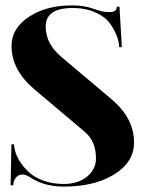

<svg xmlns="http://www.w3.org/2000/svg" viewBox="-20 -689 533 714"><path d="M247.6 -668.9Q294.4 -668.9 328.1 -656.2Q359.4 -644 386.7 -644Q414.6 -644 414.6 -664.1H424.3L433.1 -513.7H423.3Q423.3 -529.3 416 -550.8Q408.7 -572.3 391.6 -598.1Q374.5 -624 337.4 -641.6Q300.3 -659.2 249.5 -659.2Q149.9 -659.2 149.9 -590.3Q149.9 -526.4 208 -477.5L394.5 -320.3Q478.5 -249.5 478.5 -159.2Q478.5 -81.5 395.5 -35.2Q325.2 4.9 216.8 4.9Q143.6 4.9 90.8 -30.3Q76.2 -40 63.5 -40Q42.5 -40 32.2 -16.6Q29.3 -9.8 29.3 0H19.5L22.5 -152.3H32.2Q32.2 -140.6 37.1 -124.5Q49.3 -84 88.9 -47.4Q108.4 -29.3 142.1 -17.1Q175.8 -4.9 216.8 -4.9Q270.5 -4.9 303.2 -31.7Q336.9 -59.6 336.9 -99.6Q336.9 -163.6 295.9 -198.2L109.4 -355.5Q22.9 -428.2 22.9 -517.6Q22.9 -586.9 93.8 -630.4Q156.2 -668.9 247.6 -668.9Z"/></svg>

Font: spinweradC
Style: Bold
Weight: 700
Width: 7
Version: Version 0.3